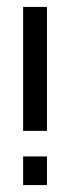

<svg xmlns="http://www.w3.org/2000/svg" viewBox="-20 -543 179 556"><path d="M47 -7V-90H116V-7ZM47 -164V-523H116V-164Z"/></svg>

Font: Ekushey Bangla
Style: Bold
Weight: 700
Designer: Al Mamun Sumon
Foundry: Al Mamun Sumon
Version: Version 1.0